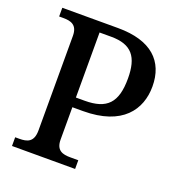

<svg xmlns="http://www.w3.org/2000/svg" viewBox="-129 -823 872 932"><g transform="rotate(20 306.5 -357.0)"><path d="M35 0H361V-45H320C281 -45 246 -53 246 -110V-277H301C504 -277 577 -385 577 -504C577 -634 496 -714 323 -714H35V-669H56C96 -669 130 -660 130 -603V-115C130 -54 97 -45 56 -45H35ZM291 -327H246V-663H306C413 -663 452 -611 452 -500C452 -375 406 -327 291 -327Z"/></g></svg>

Font: Noto Serif Vithkuqi Medium
Style: Regular
Weight: 500
Version: Version 1.005